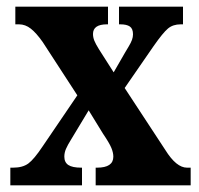

<svg xmlns="http://www.w3.org/2000/svg" viewBox="-20 -556 598 576"><path d="M11 -53H19Q48 -53 65 -65.5Q82 -78 108 -117L212 -270L108 -430Q89 -457 72.5 -470Q56 -483 37 -483H26V-536H304V-483H301Q259 -483 259 -454Q259 -444 263 -434Q267 -424 277 -408L321 -339L355 -398Q359 -405 366 -416.5Q373 -428 376 -436.5Q379 -445 379 -453Q379 -470 369.5 -476.5Q360 -483 341 -483H337V-536H529V-483H522Q499 -483 484 -470.5Q469 -458 441 -418L354 -292L476 -106Q509 -53 541 -53H552V0H267V-53H271Q320 -53 320 -86Q320 -98 314 -112.5Q308 -127 289 -155L246 -225L193 -137Q183 -121 178 -109.5Q173 -98 173 -86Q173 -69 185 -61Q197 -53 224 -53H226V0H11Z"/></svg>

Font: Noto Serif CondExtraBold
Style: Regular
Weight: 800
Width: 3
Designer: Monotype Design Team
Foundry: Monotype Imaging Inc.
Version: Version 1.001